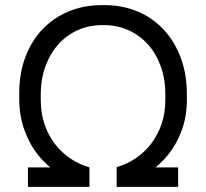

<svg xmlns="http://www.w3.org/2000/svg" viewBox="-20 -729 804 749"><path d="M139 -339Q139 -287 154 -243.5Q169 -200 195 -166.5Q221 -133 255.5 -110Q290 -87 329 -76L307 -11Q254 -24 208 -53Q162 -82 128 -125Q94 -168 74.5 -223.5Q55 -279 55 -345V-365Q55 -443 79 -506.5Q103 -570 146 -615Q189 -660 248 -684.5Q307 -709 377 -709H387Q457 -709 516 -684.5Q575 -660 618 -614Q661 -568 685 -504Q709 -440 709 -360V-340Q709 -276 689.5 -222Q670 -168 636 -125.5Q602 -83 556 -54Q510 -25 457 -12L435 -77Q474 -88 508.5 -111Q543 -134 569 -167.5Q595 -201 610 -244.5Q625 -288 625 -340V-360Q625 -422 606.5 -472Q588 -522 556 -557Q524 -592 480.5 -611.5Q437 -631 386 -631H378Q327 -631 283.5 -611.5Q240 -592 208 -556.5Q176 -521 157.5 -471Q139 -421 139 -359ZM435 0V-76H675V0ZM329 0H89V-76H329Z"/></svg>

Font: Fixel Variable
Style: Regular
Weight: 100
Width: 3
Designer: AlfaBravo + MacPaw
Foundry: Kyrylo Tkachov, Marchela Mozhyna, Serhii Makarenko, Maria Weinstein, Zakhar Kryvoshyya
Version: Version 1.211